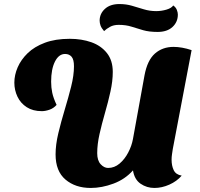

<svg xmlns="http://www.w3.org/2000/svg" viewBox="-20 -910 992 950"><path d="M429 20Q353 20 304 -21.5Q255 -63 255 -146Q255 -194 268.5 -250.5Q282 -307 300 -366.5Q318 -426 332 -481.5Q346 -537 346 -582Q346 -616 334 -629.5Q322 -643 302 -643Q271 -643 252 -605.5Q233 -568 233 -506Q233 -477 238.5 -451Q244 -425 260 -391Q245 -374 224.5 -367Q204 -360 187 -360Q143 -360 112.5 -379.5Q82 -399 66.5 -431.5Q51 -464 51 -501Q51 -539 67.5 -577Q84 -615 117 -647Q150 -679 202 -698.5Q254 -718 325 -718Q384 -718 432 -701Q480 -684 509 -647.5Q538 -611 538 -554Q538 -509 526.5 -457Q515 -405 499.5 -351.5Q484 -298 472.5 -247Q461 -196 461 -152Q461 -116 478 -97.5Q495 -79 515 -79Q546 -79 571.5 -100.5Q597 -122 614.5 -155.5Q632 -189 638 -223L695 -537Q709 -612 746.5 -645Q784 -678 839 -678Q859 -678 881.5 -674Q904 -670 928 -662L835 -173Q833 -160 831 -146.5Q829 -133 829 -120Q829 -90 839.5 -68Q850 -46 879 -41Q855 -13 818 3.5Q781 20 744 20Q706 20 675.5 -1Q645 -22 638 -67Q599 -23 541.5 -1.5Q484 20 429 20ZM760 -752Q718 -752 688.5 -760.5Q659 -769 631 -778Q603 -787 567 -787Q542 -787 524 -777Q506 -767 495 -756Q482 -771 477.5 -783.5Q473 -796 473 -808Q473 -842 499 -866Q525 -890 571 -890Q604 -890 633 -881.5Q662 -873 691.5 -864Q721 -855 753 -855Q779 -855 804 -862.5Q829 -870 837 -883Q850 -874 855 -861Q860 -848 860 -838Q860 -801 833.5 -776.5Q807 -752 760 -752Z"/></svg>

Font: Sansita Swashed Light ExtraBold
Style: Regular
Weight: 800
Version: Version 1.003